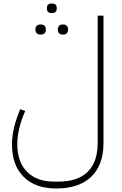

<svg xmlns="http://www.w3.org/2000/svg" viewBox="-20 -829 693 1089"><path d="M299 240Q180 240 114 174Q48 108 48 -10Q48 -57 60.5 -108Q73 -159 95 -210L123 -199Q101 -150 89.5 -102Q78 -54 78 -12Q78 89 133 145Q188 201 286 201H312Q421 201 477.5 145.5Q534 90 534 -18V-740H567V-18Q567 107 497.5 173.5Q428 240 299 240ZM334 -633Q323 -633 315.5 -640Q308 -647 308 -661Q308 -676 315.5 -683Q323 -690 334 -690H340Q351 -690 358.5 -683Q366 -676 366 -661Q366 -647 358.5 -640Q351 -633 340 -633ZM208 -633Q196 -633 188.5 -640Q181 -647 181 -661Q181 -676 188.5 -683Q196 -690 208 -690H213Q225 -690 232.5 -683Q240 -676 240 -661Q240 -647 232.5 -640Q225 -633 213 -633ZM271 -755Q246 -755 246 -782Q246 -809 271 -809H277Q288 -809 295 -802.5Q302 -796 302 -782Q302 -768 295 -761.5Q288 -755 277 -755Z"/></svg>

Font: IBM Plex Sans Arabic ExtLt
Style: Regular
Weight: 200
Designer: Mike Abbink, Paul van der Laan, Pieter van Rosmalen, Wael Morcos, Khajak Apelian
Foundry: Bold Monday
Version: Version 1.2